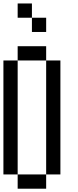

<svg xmlns="http://www.w3.org/2000/svg" viewBox="-20 -1187 457 1123"><path d="M0 -166.7V-833.3H83.3V-166.7ZM83.3 -916.7H250V-833.3H83.3ZM83.3 -1083.3V-1166.7H166.7V-1083.3ZM83.3 -166.7H250V-83.3H83.3ZM250 -1000H166.7V-1083.3H250ZM250 -166.7V-833.3H333.3V-166.7Z"/></svg>

Font: Galmuri11 Condensed
Style: Regular
Weight: 400
Width: 3
Designer: Lee Minseo (quiple)
Version: Version 2.399;hotconv 1.1.1;makeotfexe 2.6.0 DEVELOPMENT